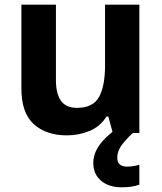

<svg xmlns="http://www.w3.org/2000/svg" viewBox="-20 -566 688 817"><path d="M573 -546V0H460L441 -70H433Q407 -28 361.5 -9Q316 10 265 10Q177 10 124 -37.5Q71 -85 71 -190V-546H218V-225Q218 -167 239.5 -137Q261 -107 307 -107Q376 -107 401.5 -153.5Q427 -200 427 -288V-546ZM479 105Q479 125 490 134Q501 143 520 143Q534 143 549 140.5Q564 138 573 135V220Q558 225 540 228Q522 231 498 231Q443 231 410 203Q377 175 377 127Q377 50 481 -21L545 0Q511 32 495 55.5Q479 79 479 105Z"/></svg>

Font: Noto Sans Syriac
Style: Bold
Weight: 700
Designer: Patrick Giasson and the Monotype Design Team
Foundry: Monotype Imaging Inc.
Version: Version 3.000; ttfautohint (v1.8.4.7-5d5b)